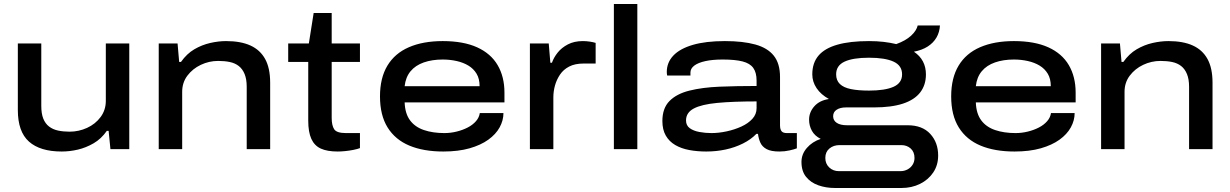

<svg xmlns="http://www.w3.org/2000/svg" viewBox="-20 -744 6138 958"><path d="M288 12Q180 12 124.5 -37.5Q69 -87 69 -195V-527H186V-216Q186 -177 196 -152Q206 -127 225 -112.5Q244 -98 270 -92.5Q296 -87 327 -87Q373 -87 414.5 -106Q456 -125 482 -160Q508 -195 508 -241V-527H625V0H531L522 -91H513Q485 -51 447 -29Q409 -7 368.5 2.5Q328 12 288 12Z M772 0V-527H866L874 -435H883Q912 -476 949.5 -498Q987 -520 1028.5 -529.5Q1070 -539 1108 -539Q1181 -539 1229.5 -517Q1278 -495 1303 -449.5Q1328 -404 1328 -331V0H1211V-311Q1211 -349 1200.5 -374.5Q1190 -400 1171.5 -414.5Q1153 -429 1127 -434.5Q1101 -440 1069 -440Q1023 -440 982 -420.5Q941 -401 915 -366.5Q889 -332 889 -286V0Z M1665 12Q1613 12 1581 -2.5Q1549 -17 1533.5 -51Q1518 -85 1518 -142V-435H1418V-527H1521L1545 -679H1635V-527H1776V-435H1635V-156Q1635 -118 1647.5 -99Q1660 -80 1706 -80H1776V-5Q1763 0 1742.5 4Q1722 8 1701.5 10Q1681 12 1665 12Z M2192 12Q2093 12 2022.5 -17.5Q1952 -47 1914 -108Q1876 -169 1876 -263Q1876 -355 1913 -416.5Q1950 -478 2020.5 -508.5Q2091 -539 2189 -539Q2292 -539 2360.5 -508Q2429 -477 2463 -419Q2497 -361 2497 -282V-233H1999Q2001 -177 2026 -143.5Q2051 -110 2095.5 -95Q2140 -80 2197 -80Q2228 -80 2258.5 -87.5Q2289 -95 2314 -108Q2339 -121 2355 -139.5Q2371 -158 2374 -180H2492Q2492 -143 2473 -108.5Q2454 -74 2416.5 -47Q2379 -20 2323 -4Q2267 12 2192 12ZM1999 -314H2373Q2373 -351 2358 -376Q2343 -401 2317.5 -416.5Q2292 -432 2258.5 -439.5Q2225 -447 2189 -447Q2136 -447 2094.5 -432.5Q2053 -418 2028.5 -388.5Q2004 -359 1999 -314Z M2624 0V-527H2718L2726 -431H2734Q2743 -457 2762.5 -481.5Q2782 -506 2813.5 -522.5Q2845 -539 2888 -539Q2905 -539 2922 -536.5Q2939 -534 2952 -530V-427H2892Q2849 -427 2820 -412Q2791 -397 2774 -371.5Q2757 -346 2749 -317Q2741 -288 2741 -258V0Z M3043 0V-724H3160V0Z M3504 12Q3458 12 3418.5 4.5Q3379 -3 3349 -20.5Q3319 -38 3302 -67.5Q3285 -97 3285 -140Q3285 -204 3320.5 -240Q3356 -276 3420.5 -292Q3485 -308 3570.5 -311.5Q3656 -315 3755 -315V-342Q3755 -382 3738.5 -405Q3722 -428 3685 -437.5Q3648 -447 3586 -447Q3535 -447 3499 -439Q3463 -431 3444 -416.5Q3425 -402 3425 -382V-367H3309Q3308 -371 3307.5 -375.5Q3307 -380 3307 -385Q3307 -432 3339.5 -466.5Q3372 -501 3436.5 -520Q3501 -539 3597 -539Q3687 -539 3748.5 -522Q3810 -505 3841 -466Q3872 -427 3872 -360V-119Q3872 -99 3879.5 -89.5Q3887 -80 3906 -80H3956V-4Q3944 1 3919.5 6.5Q3895 12 3869 12Q3827 12 3805 0Q3783 -12 3774 -32Q3765 -52 3762 -76H3754Q3727 -48 3687 -28Q3647 -8 3600.5 2Q3554 12 3504 12ZM3530 -80Q3566 -80 3605.5 -88.5Q3645 -97 3679 -112.5Q3713 -128 3734 -151Q3755 -174 3755 -204V-238Q3637 -238 3558.5 -230.5Q3480 -223 3441.5 -202.5Q3403 -182 3403 -143Q3403 -118 3421.5 -104.5Q3440 -91 3469.5 -85.5Q3499 -80 3530 -80Z M4146 194Q4101 194 4063 180.5Q4025 167 4002 138.5Q3979 110 3979 64Q3979 25 4006 -6Q4033 -37 4075 -51Q4045 -66 4031 -91.5Q4017 -117 4017 -147Q4017 -184 4043 -213.5Q4069 -243 4116 -250Q4076 -272 4054.5 -304Q4033 -336 4033 -373Q4033 -430 4064 -466.5Q4095 -503 4158 -521Q4221 -539 4316 -539Q4356 -539 4389.5 -535Q4423 -531 4452 -524Q4499 -541 4526 -566Q4553 -591 4559 -617H4670Q4668 -583 4652.5 -556.5Q4637 -530 4609 -512Q4581 -494 4540 -486Q4570 -466 4585 -437.5Q4600 -409 4600 -373Q4600 -320 4571.5 -283Q4543 -246 4485.5 -227Q4428 -208 4339 -208H4201Q4172 -208 4154.5 -196.5Q4137 -185 4137 -164Q4137 -143 4155 -131Q4173 -119 4207 -119H4509Q4582 -119 4621.5 -76Q4661 -33 4661 32Q4661 80 4636.5 116.5Q4612 153 4570.5 173.5Q4529 194 4478 194ZM4166 110H4473Q4492 110 4508 101.5Q4524 93 4533.5 78Q4543 63 4543 44Q4543 14 4524 -3Q4505 -20 4477 -20H4169Q4139 -20 4118.5 -3Q4098 14 4098 44Q4098 73 4117.5 91.5Q4137 110 4166 110ZM4316 -292Q4396 -292 4438.5 -311Q4481 -330 4481 -373Q4481 -417 4438.5 -436.5Q4396 -456 4316 -456Q4236 -456 4194 -436.5Q4152 -417 4152 -373Q4152 -343 4170.5 -325Q4189 -307 4225.5 -299.5Q4262 -292 4316 -292Z M5042 12Q4943 12 4872.5 -17.5Q4802 -47 4764 -108Q4726 -169 4726 -263Q4726 -355 4763 -416.5Q4800 -478 4870.5 -508.5Q4941 -539 5039 -539Q5142 -539 5210.5 -508Q5279 -477 5313 -419Q5347 -361 5347 -282V-233H4849Q4851 -177 4876 -143.5Q4901 -110 4945.5 -95Q4990 -80 5047 -80Q5078 -80 5108.5 -87.5Q5139 -95 5164 -108Q5189 -121 5205 -139.5Q5221 -158 5224 -180H5342Q5342 -143 5323 -108.5Q5304 -74 5266.5 -47Q5229 -20 5173 -4Q5117 12 5042 12ZM4849 -314H5223Q5223 -351 5208 -376Q5193 -401 5167.5 -416.5Q5142 -432 5108.5 -439.5Q5075 -447 5039 -447Q4986 -447 4944.5 -432.5Q4903 -418 4878.5 -388.5Q4854 -359 4849 -314Z M5474 0V-527H5568L5576 -435H5585Q5614 -476 5651.5 -498Q5689 -520 5730.5 -529.5Q5772 -539 5810 -539Q5883 -539 5931.5 -517Q5980 -495 6005 -449.5Q6030 -404 6030 -331V0H5913V-311Q5913 -349 5902.5 -374.5Q5892 -400 5873.5 -414.5Q5855 -429 5829 -434.5Q5803 -440 5771 -440Q5725 -440 5684 -420.5Q5643 -401 5617 -366.5Q5591 -332 5591 -286V0Z"/></svg>

Font: Archivo Expanded Medium
Style: Regular
Weight: 500
Width: 7
Designer: Hector Gatti
Foundry: Omnibus-Type
Version: Version 2.001